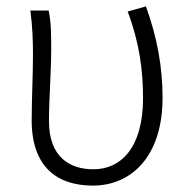

<svg xmlns="http://www.w3.org/2000/svg" viewBox="-20 -567 593 600"><path d="M270 13C392 13 488 -80 488 -261C488 -358 471 -451 436 -547L379 -531C416 -433 427 -346 427 -260C427 -107 359 -38 272 -38C199 -38 133 -75 133 -189C133 -253 140 -345 140 -412C140 -457 140 -496 132 -534H75C82 -479 83 -438 83 -395C83 -327 79 -259 79 -191C79 -46 158 13 270 13Z"/></svg>

Font: Noto Sans HK Light
Style: Regular
Weight: 300
Designer: Ryoko NISHIZUKA 西塚涼子 (kana, bopomofo & ideographs); Paul D. Hunt (Latin, Greek & Cyrillic); Sandoll Communications 산돌커뮤니
Foundry: Adobe
Version: Version 2.004;hotconv 1.0.118;makeotfexe 2.5.65603